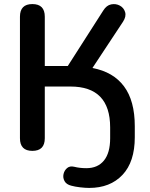

<svg xmlns="http://www.w3.org/2000/svg" viewBox="-20 -733 735 943"><path d="M418 190Q399 190 373.5 187Q348 184 330 179Q306 173 297 156.5Q288 140 292 122Q296 104 309.5 92.5Q323 81 344 86Q372 93 404 93Q460 93 490.5 55.5Q521 18 521 -54V-107Q521 -308 326 -308H200V-54Q200 8 139 8Q78 8 78 -54V-651Q78 -713 139 -713Q200 -713 200 -651V-409H313L487 -681Q503 -707 526 -711.5Q549 -716 568.5 -705.5Q588 -695 594.5 -673.5Q601 -652 584 -626L434 -399Q536 -380 589 -309Q642 -238 642 -113V-59Q642 62 581.5 126Q521 190 418 190Z"/></svg>

Font: Chiron GoRound TC M
Style: Regular
Weight: 500
Designer: Ryoko NISHIZUKA 西塚涼子 (kana, bopomofo & ideographs); Paul D. Hunt (Latin, Greek & Cyrillic); Sandoll Communications 산돌커뮤니
Foundry: Adobe
Version: Version 1.000;hotconv 1.1.1;makeotfexe 2.6.0